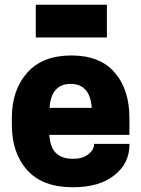

<svg xmlns="http://www.w3.org/2000/svg" viewBox="-20 -777 596 810"><path d="M526 -208H188Q192 -154 217 -130.5Q242 -107 288 -107Q328 -107 352.5 -126Q377 -145 377 -170H526V-166Q526 -88 462.5 -37.5Q399 13 287 13Q160 13 95 -59Q30 -131 30 -251V-279Q30 -398 95 -470.5Q160 -543 281 -543Q402 -543 464 -471Q526 -399 526 -279ZM131 -619V-757H431V-619ZM189 -322H367Q360 -423 278 -423Q196 -423 189 -322Z"/></svg>

Font: Cooper Hewitt
Style: Bold
Weight: 711
Designer: Village Type and Design LLC
Foundry: Cooper Hewitt Smithsonian Design Museum
Version: 1.000